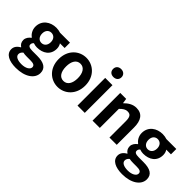

<svg xmlns="http://www.w3.org/2000/svg" viewBox="1 -1656 2744 2744"><g transform="rotate(45 1373.0 -284.0)"><path d="M276 243C463 243 581 157 581 44C581 -54 507 -96 372 -96H276C211 -96 188 -112 188 -141C188 -165 198 -177 212 -190C237 -181 263 -177 284 -177C405 -177 501 -240 501 -367C501 -402 490 -433 476 -452H571V-560H370C346 -568 317 -574 284 -574C166 -574 59 -503 59 -372C59 -306 95 -253 134 -225V-221C100 -197 72 -158 72 -117C72 -70 93 -41 123 -22V-17C70 12 43 52 43 99C43 198 144 243 276 243ZM284 -268C236 -268 197 -305 197 -372C197 -437 235 -473 284 -473C334 -473 373 -437 373 -372C373 -305 334 -268 284 -268ZM298 149C217 149 165 123 165 77C165 53 176 31 201 11C222 16 245 18 278 18H347C407 18 440 29 440 69C440 112 383 149 298 149Z M891 14C1031 14 1160 -94 1160 -280C1160 -466 1031 -574 891 -574C750 -574 622 -466 622 -280C622 -94 750 14 891 14ZM891 -106C814 -106 772 -174 772 -280C772 -385 814 -454 891 -454C967 -454 1010 -385 1010 -280C1010 -174 967 -106 891 -106Z M1283 0H1430V-560H1283ZM1357 -651C1407 -651 1442 -682 1442 -731C1442 -779 1407 -811 1357 -811C1305 -811 1272 -779 1272 -731C1272 -682 1305 -651 1357 -651Z M1587 0H1734V-385C1775 -426 1805 -448 1850 -448C1905 -448 1929 -418 1929 -331V0H2076V-349C2076 -490 2024 -574 1903 -574C1827 -574 1770 -534 1721 -486H1718L1707 -560H1587Z M2425 243C2612 243 2730 157 2730 44C2730 -54 2656 -96 2521 -96H2425C2360 -96 2337 -112 2337 -141C2337 -165 2347 -177 2361 -190C2386 -181 2412 -177 2433 -177C2554 -177 2650 -240 2650 -367C2650 -402 2639 -433 2625 -452H2720V-560H2519C2495 -568 2466 -574 2433 -574C2315 -574 2208 -503 2208 -372C2208 -306 2244 -253 2283 -225V-221C2249 -197 2221 -158 2221 -117C2221 -70 2242 -41 2272 -22V-17C2219 12 2192 52 2192 99C2192 198 2293 243 2425 243ZM2433 -268C2385 -268 2346 -305 2346 -372C2346 -437 2384 -473 2433 -473C2483 -473 2522 -437 2522 -372C2522 -305 2483 -268 2433 -268ZM2447 149C2366 149 2314 123 2314 77C2314 53 2325 31 2350 11C2371 16 2394 18 2427 18H2496C2556 18 2589 29 2589 69C2589 112 2532 149 2447 149Z"/></g></svg>

Font: Noto Sans CJK SC
Style: Bold
Weight: 700
Designer: Ryoko NISHIZUKA 西塚涼子 (kana, bopomofo & ideographs); Paul D. Hunt (Latin, Greek & Cyrillic); Sandoll Communications 산돌커뮤니
Foundry: Adobe
Version: Version 2.004;hotconv 1.0.118;makeotfexe 2.5.65603